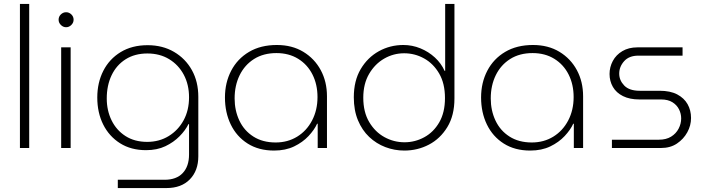

<svg xmlns="http://www.w3.org/2000/svg" viewBox="-20 -750 3574 973"><path d="M81 0V-730H128V0Z M290 0V-510H338V0ZM315 -612Q300 -612 288.5 -623.5Q277 -635 277 -650Q277 -666 288.5 -677Q300 -688 315 -688Q330 -688 341.5 -677Q353 -666 353 -650Q353 -635 341.5 -623.5Q330 -612 315 -612Z M577 203V161H814Q874 161 906 127Q938 93 938 33V-121H935Q920 -90 890 -59.5Q860 -29 818 -9Q776 11 720 11Q644 11 588.5 -24Q533 -59 503 -119Q473 -179 473 -256Q473 -331 503.5 -391Q534 -451 591.5 -486Q649 -521 728 -521Q804 -521 862 -487Q920 -453 952.5 -394.5Q985 -336 985 -259V42Q985 115 942 159Q899 203 824 203ZM726 -31Q787 -31 835 -60.5Q883 -90 910.5 -140.5Q938 -191 938 -257Q938 -321 911.5 -371Q885 -421 837.5 -450Q790 -479 727 -479Q663 -479 616.5 -449.5Q570 -420 545.5 -368.5Q521 -317 521 -251Q521 -190 545.5 -140Q570 -90 616 -60.5Q662 -31 726 -31Z M1369 13Q1291 13 1235 -22.5Q1179 -58 1149.5 -119Q1120 -180 1120 -256Q1120 -331 1151.5 -391.5Q1183 -452 1242 -487Q1301 -522 1383 -522Q1460 -522 1517 -487.5Q1574 -453 1605.5 -394.5Q1637 -336 1637 -262V0H1590V-123H1587Q1573 -92 1543.5 -60.5Q1514 -29 1470.5 -8Q1427 13 1369 13ZM1377 -28Q1438 -28 1486 -57.5Q1534 -87 1561.5 -139.5Q1589 -192 1589 -258Q1589 -322 1563.5 -372.5Q1538 -423 1491 -452Q1444 -481 1381 -481Q1315 -481 1267.5 -451Q1220 -421 1194.5 -369Q1169 -317 1169 -251Q1169 -190 1193 -139Q1217 -88 1264 -58Q1311 -28 1377 -28Z M2029 13Q1979 13 1933 -4.5Q1887 -22 1851 -56Q1815 -90 1794 -140.5Q1773 -191 1773 -257Q1773 -341 1808 -400Q1843 -459 1900 -490.5Q1957 -522 2024 -522Q2069 -522 2110.5 -505Q2152 -488 2184 -458.5Q2216 -429 2233 -391H2236V-730H2283V-251Q2283 -165 2247 -106Q2211 -47 2153.5 -17Q2096 13 2029 13ZM2030 -29Q2083 -29 2130 -54.5Q2177 -80 2206 -130Q2235 -180 2235 -253Q2235 -327 2205.5 -377.5Q2176 -428 2129 -454Q2082 -480 2028 -480Q1974 -480 1927 -453Q1880 -426 1850.5 -375.5Q1821 -325 1821 -255Q1821 -182 1851 -131.5Q1881 -81 1928.5 -55Q1976 -29 2030 -29Z M2667 13Q2589 13 2533 -22.5Q2477 -58 2447.5 -119Q2418 -180 2418 -256Q2418 -331 2449.5 -391.5Q2481 -452 2540 -487Q2599 -522 2681 -522Q2758 -522 2815 -487.5Q2872 -453 2903.5 -394.5Q2935 -336 2935 -262V0H2888V-123H2885Q2871 -92 2841.5 -60.5Q2812 -29 2768.5 -8Q2725 13 2667 13ZM2675 -28Q2736 -28 2784 -57.5Q2832 -87 2859.5 -139.5Q2887 -192 2887 -258Q2887 -322 2861.5 -372.5Q2836 -423 2789 -452Q2742 -481 2679 -481Q2613 -481 2565.5 -451Q2518 -421 2492.5 -369Q2467 -317 2467 -251Q2467 -190 2491 -139Q2515 -88 2562 -58Q2609 -28 2675 -28Z M3081 0V-42H3319Q3356 -42 3381 -57.5Q3406 -73 3419 -98Q3432 -123 3432 -150Q3432 -174 3421 -196Q3410 -218 3387.5 -232Q3365 -246 3330 -246H3220Q3171 -246 3137 -263Q3103 -280 3086 -309.5Q3069 -339 3069 -375Q3069 -410 3085.5 -441Q3102 -472 3134 -491Q3166 -510 3210 -510H3439V-468H3215Q3168 -468 3143 -440Q3118 -412 3118 -377Q3118 -343 3143.5 -316.5Q3169 -290 3222 -290H3323Q3377 -290 3412 -271.5Q3447 -253 3464.5 -222Q3482 -191 3482 -152Q3482 -114 3463 -79.5Q3444 -45 3410.5 -22.5Q3377 0 3330 0Z"/></svg>

Font: MuseoModerno Thin ExtraLight
Style: Regular
Weight: 250
Version: Version 1.002